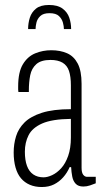

<svg xmlns="http://www.w3.org/2000/svg" viewBox="-20 -740 409 772"><path d="M148 12Q121 12 100 3Q79 -6 64.5 -23Q50 -40 42.5 -66.5Q35 -93 35 -127Q35 -161 44.5 -192Q54 -223 78.5 -247.5Q103 -272 148.5 -286.5Q194 -301 265 -301V-397Q265 -432 257.5 -454.5Q250 -477 231.5 -488Q213 -499 183 -499Q145 -499 126 -482Q107 -465 101.5 -437.5Q96 -410 96 -376V-370H54Q53 -375 53 -380Q53 -385 53 -392Q53 -450 72 -481.5Q91 -513 121.5 -525.5Q152 -538 186 -538Q222 -538 249.5 -526Q277 -514 292.5 -484.5Q308 -455 308 -403V-65Q308 -46 314.5 -37.5Q321 -29 330 -29H365V-3Q355 1 342 5.5Q329 10 315 10Q295 10 284.5 -1Q274 -12 270.5 -30Q267 -48 266 -68H260Q250 -45 234 -27Q218 -9 197 1.5Q176 12 148 12ZM155 -27Q171 -27 190 -36Q209 -45 226 -63.5Q243 -82 254 -113Q265 -144 265 -187V-262Q189 -261 149.5 -243.5Q110 -226 95 -196.5Q80 -167 80 -130Q80 -96 88.5 -73Q97 -50 114 -38.5Q131 -27 155 -27ZM177 -720Q212 -720 231.5 -705.5Q251 -691 258.5 -669Q266 -647 266 -623H237Q237 -634 233 -649Q229 -664 217 -675.5Q205 -687 179 -687Q154 -687 142 -675.5Q130 -664 126.5 -649Q123 -634 123 -623H93Q93 -647 100 -669Q107 -691 125 -705.5Q143 -720 177 -720Z"/></svg>

Font: Archivo ExtraCondensed Thin
Style: Regular
Weight: 250
Width: 2
Designer: Hector Gatti
Foundry: Omnibus-Type
Version: Version 2.001